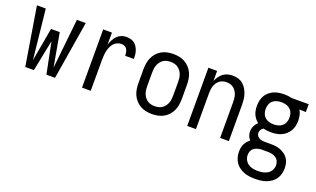

<svg xmlns="http://www.w3.org/2000/svg" viewBox="-79 -959 2657 1612"><g transform="rotate(20 1250.0 -152.5)"><path d="M117 0 32 -520H111L158 -76L211 -374H289L342 -76L389 -520H468L383 0H306L250 -278L194 0Z M624 0V-520H702V-412Q709 -434 719.5 -455Q730 -476 746 -493Q762 -510 784 -519Q806 -528 829 -528Q848 -528 866.5 -523.5Q885 -519 900 -508.5Q915 -498 925 -482Q935 -466 941 -448.5Q947 -431 949 -412.5Q951 -394 951 -375H873Q873 -390 870.5 -404.5Q868 -419 860.5 -432Q853 -445 839.5 -451.5Q826 -458 811 -458Q791 -458 772.5 -449.5Q754 -441 741.5 -426Q729 -411 721 -392.5Q713 -374 709 -354.5Q705 -335 703.5 -315Q702 -295 702 -276V0Z M1250 8Q1223 8 1196 2.5Q1169 -3 1146 -16Q1123 -29 1104.5 -49.5Q1086 -70 1075 -94.5Q1064 -119 1060 -146Q1056 -173 1056 -200V-320Q1056 -347 1060 -374Q1064 -401 1075 -425.5Q1086 -450 1104.5 -470.5Q1123 -491 1146 -504Q1169 -517 1196 -522.5Q1223 -528 1250 -528Q1277 -528 1304 -522.5Q1331 -517 1354 -504Q1377 -491 1395.5 -470.5Q1414 -450 1425 -425.5Q1436 -401 1440 -374Q1444 -347 1444 -320V-200Q1444 -173 1440 -146Q1436 -119 1425 -94.5Q1414 -70 1395.5 -49.5Q1377 -29 1354 -16Q1331 -3 1304 2.5Q1277 8 1250 8ZM1250 -62Q1267 -62 1284 -66Q1301 -70 1315 -79.5Q1329 -89 1339.5 -103Q1350 -117 1356 -133Q1362 -149 1364 -166Q1366 -183 1366 -200V-320Q1366 -337 1364 -354Q1362 -371 1356 -387Q1350 -403 1339.5 -417Q1329 -431 1315 -440.5Q1301 -450 1284 -454Q1267 -458 1250 -458Q1233 -458 1216 -454Q1199 -450 1185 -440.5Q1171 -431 1160.5 -417Q1150 -403 1144 -387Q1138 -371 1136 -354Q1134 -337 1134 -320V-200Q1134 -183 1136 -166Q1138 -149 1144 -133Q1150 -117 1160.5 -103Q1171 -89 1185 -79.5Q1199 -70 1216 -66Q1233 -62 1250 -62Z M1564 0V-520H1642V-429Q1650 -450 1663 -469Q1676 -488 1694.5 -502Q1713 -516 1735.5 -522Q1758 -528 1780 -528Q1805 -528 1829 -521Q1853 -514 1871.5 -498.5Q1890 -483 1903 -461.5Q1916 -440 1923.5 -416.5Q1931 -393 1933.5 -368.5Q1936 -344 1936 -320V0H1858V-320Q1858 -337 1856 -353.5Q1854 -370 1849 -385.5Q1844 -401 1834.5 -415Q1825 -429 1812 -439Q1799 -449 1783 -453.5Q1767 -458 1750 -458Q1733 -458 1717 -453.5Q1701 -449 1688 -439Q1675 -429 1665.5 -415Q1656 -401 1651 -385.5Q1646 -370 1644 -353.5Q1642 -337 1642 -320V0Z M2250 223Q2225 223 2200 220Q2175 217 2151.5 208Q2128 199 2107.5 184.5Q2087 170 2073 149Q2059 128 2052.5 103.5Q2046 79 2046 54Q2046 37 2049 20Q2052 3 2059.5 -13Q2067 -29 2078 -42Q2089 -55 2103 -65Q2090 -79 2082.5 -98Q2075 -117 2075 -137Q2075 -162 2086 -185.5Q2097 -209 2116 -225Q2101 -237 2089 -252Q2077 -267 2069.5 -284.5Q2062 -302 2059 -321Q2056 -340 2056 -359Q2056 -383 2061 -406.5Q2066 -430 2077.5 -450.5Q2089 -471 2107.5 -486.5Q2126 -502 2147.5 -511.5Q2169 -521 2193 -524.5Q2217 -528 2240 -528Q2255 -528 2270.5 -526.5Q2286 -525 2300 -522L2308 -520H2460V-450L2402 -452Q2415 -431 2420 -407Q2425 -383 2425 -359Q2425 -336 2420 -312.5Q2415 -289 2403 -268.5Q2391 -248 2373 -232Q2355 -216 2333 -206.5Q2311 -197 2287.5 -193.5Q2264 -190 2240 -190Q2223 -190 2206.5 -192Q2190 -194 2173 -198Q2161 -191 2153 -178.5Q2145 -166 2145 -151Q2145 -139 2150.5 -128.5Q2156 -118 2166 -111Q2176 -104 2187.5 -101Q2199 -98 2211 -97H2274Q2297 -97 2319 -94.5Q2341 -92 2362 -83.5Q2383 -75 2401.5 -62Q2420 -49 2432.5 -30Q2445 -11 2450 11Q2455 33 2455 56Q2455 81 2448.5 105.5Q2442 130 2427.5 150.5Q2413 171 2392.5 185.5Q2372 200 2348.5 208.5Q2325 217 2300 220Q2275 223 2250 223ZM2240 -260Q2261 -260 2281.5 -265.5Q2302 -271 2317.5 -285Q2333 -299 2340 -319Q2347 -339 2347 -359Q2347 -378 2341.5 -396.5Q2336 -415 2322.5 -428.5Q2309 -442 2291 -449Q2273 -456 2254 -457L2240 -458Q2220 -458 2199.5 -452.5Q2179 -447 2163.5 -433.5Q2148 -420 2141 -400Q2134 -380 2134 -359Q2134 -339 2141 -319Q2148 -299 2163.5 -285Q2179 -271 2199.5 -265.5Q2220 -260 2240 -260ZM2250 153Q2273 153 2295.5 148.5Q2318 144 2337 132Q2356 120 2367 99.5Q2378 79 2378 56Q2378 37 2370 19.5Q2362 2 2346 -8.5Q2330 -19 2311.5 -23Q2293 -27 2274 -27H2215Q2198 -26 2181 -21Q2164 -16 2150.5 -5.5Q2137 5 2130.5 21Q2124 37 2124 54Q2124 77 2134.5 98Q2145 119 2163.5 131.5Q2182 144 2204.5 148.5Q2227 153 2250 153Z"/></g></svg>

Font: Iosevka SS18
Style: Regular
Weight: 400
Monospace: yes
Designer: Belleve Invis
Foundry: Belleve Invis
Version: Version 25.1.1; ttfautohint (v1.8.4)